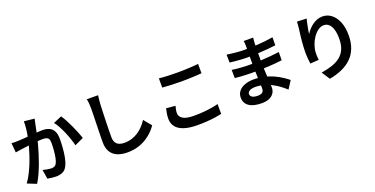

<svg xmlns="http://www.w3.org/2000/svg" viewBox="-24 -1663 5049 2583"><g transform="rotate(-20 2500.0 -372.0)"><path d="M461.6 -789.7Q457.5 -770.8 452.8 -748.3Q448.2 -725.7 443.9 -706.9Q439.5 -684.6 433.8 -657.1Q428 -629.6 422.5 -602.1Q417.1 -574.7 411.2 -548.6Q401 -505.8 385.8 -448.8Q370.7 -391.8 350.6 -326.5Q330.5 -261.3 305.9 -195Q281.2 -128.7 252.9 -66.3Q224.5 -4 193 46.4L62.7 -5.6Q98.1 -53.3 128.3 -111.6Q158.6 -169.9 183.6 -231.7Q208.6 -293.5 228.3 -353.8Q248.1 -414.1 262.2 -465.8Q276.3 -517.6 284.3 -555.2Q298.3 -622.8 306.3 -686.1Q314.4 -749.3 313 -805.2ZM806.4 -696.2Q829.6 -663.6 855.4 -615.3Q881.2 -567 905.8 -513.1Q930.3 -459.2 950.5 -409.2Q970.7 -359.2 982.1 -323.6L855 -264.9Q845.4 -306.9 827.9 -358.6Q810.4 -410.3 787.9 -463.7Q765.4 -517.1 739.5 -564.9Q713.5 -612.7 686.8 -645.4ZM56.1 -584.6Q83.1 -582.8 109.3 -583.2Q135.4 -583.6 163.2 -584.6Q187.3 -585.6 222.4 -588.1Q257.5 -590.6 297.3 -593.7Q337.1 -596.8 377 -600.3Q417 -603.8 451.1 -605.9Q485.2 -608 507.1 -608Q560.5 -608 600.8 -590.5Q641.1 -573 664.4 -531Q687.7 -488.9 687.7 -416.6Q687.7 -358.1 682.5 -289.1Q677.3 -220 665.1 -156.8Q652.9 -93.5 631.1 -50.4Q606.7 2.3 565.3 22Q523.8 41.7 467.2 41.7Q438.4 41.7 405.5 37.5Q372.6 33.3 346.7 27.5L325.4 -104.2Q345.2 -98.8 368.5 -93.9Q391.8 -89 413.4 -86.2Q434.9 -83.4 447.6 -83.4Q472.9 -83.4 491.8 -92.6Q510.6 -101.9 522.6 -126.3Q536.7 -154.6 545.6 -200.8Q554.5 -247.1 558.9 -300.6Q563.4 -354.1 563.4 -403Q563.4 -443.3 552.3 -462.4Q541.2 -481.5 519.4 -487.9Q497.7 -494.4 466.3 -494.4Q443.8 -494.4 404.6 -490.9Q365.4 -487.4 320.9 -482.8Q276.5 -478.2 238.4 -473.3Q200.3 -468.4 179.2 -465.7Q157.7 -462.3 124.4 -457.9Q91.1 -453.4 68.1 -449.1Z M1371.4 -793.1Q1366.8 -761.8 1363.5 -725.8Q1360.2 -689.7 1358.4 -659.6Q1356.6 -619.5 1354.5 -561Q1352.4 -502.5 1350.5 -438Q1348.6 -373.6 1347.5 -312Q1346.4 -250.4 1346.4 -204.1Q1346.4 -153.7 1364.5 -124.4Q1382.7 -95 1414 -82.5Q1445.3 -70 1484.1 -70Q1545.9 -70 1596.9 -86.6Q1648 -103.1 1689.8 -131.3Q1731.6 -159.4 1765.5 -196.4Q1799.4 -233.4 1826.4 -274.3L1917 -163.5Q1893.1 -127.7 1854.3 -87.9Q1815.4 -48.1 1761.6 -13Q1707.7 22 1637.8 43.8Q1567.9 65.6 1482.7 65.6Q1401.2 65.6 1340.5 40.5Q1279.8 15.4 1246.6 -38.4Q1213.4 -92.1 1213.4 -177.1Q1213.4 -217.6 1214.4 -270.2Q1215.4 -322.8 1217 -379.8Q1218.6 -436.9 1219.7 -491.4Q1220.9 -546 1221.9 -590.1Q1222.9 -634.3 1222.9 -659.6Q1222.9 -695.9 1219.9 -730.5Q1217 -765 1210.1 -794.6Z M2217.7 -726.9Q2273 -720.7 2342.1 -717.7Q2411.3 -714.7 2490.1 -714.7Q2539.4 -714.7 2591.7 -716.7Q2644 -718.7 2693 -721.8Q2741.9 -724.9 2779.8 -728.7V-595.5Q2745.3 -592.7 2695.7 -589.7Q2646.1 -586.7 2592.5 -585.1Q2539 -583.5 2490.8 -583.5Q2412.6 -583.5 2345.6 -586.9Q2278.6 -590.3 2217.7 -594.5ZM2301.8 -303.4Q2294.5 -276.8 2289.7 -252Q2284.8 -227.1 2284.8 -201.8Q2284.8 -154.3 2333.6 -123.1Q2382.3 -92 2490.1 -92Q2558 -92 2621.2 -97Q2684.4 -102 2740.6 -110.9Q2796.8 -119.8 2841 -131.8L2842 9.2Q2798.4 19 2744.3 26.7Q2690.2 34.4 2627.7 38.7Q2565.2 42.9 2494.8 42.9Q2380.8 42.9 2304.1 18Q2227.3 -6.8 2189 -54.6Q2150.8 -102.3 2150.8 -171Q2150.8 -214.6 2158 -250.8Q2165.3 -287.1 2171 -315.2Z M3597.1 -808.6Q3595.4 -793.7 3593.6 -775.6Q3591.8 -757.4 3590.8 -737.8Q3590 -718.3 3589.2 -684.7Q3588.5 -651.2 3588.1 -611.1Q3587.7 -571.1 3587.7 -531.8Q3587.7 -492.6 3587.7 -460.6Q3587.7 -419 3590.1 -367.5Q3592.5 -316 3595.7 -263.7Q3599 -211.3 3601.4 -165.5Q3603.8 -119.8 3603.8 -90.2Q3603.8 -47.6 3582.1 -13.3Q3560.3 21 3516.7 41.2Q3473 61.4 3407.2 61.4Q3287.1 61.4 3225.2 17.4Q3163.3 -26.5 3163.3 -105.6Q3163.3 -156.7 3192.8 -195.2Q3222.4 -233.7 3277.9 -255.6Q3333.4 -277.6 3409.8 -277.6Q3492 -277.6 3563.4 -260.1Q3634.8 -242.7 3694.1 -214.9Q3753.5 -187 3799.3 -156.3Q3845.2 -125.5 3876.8 -99.8L3804.6 12.1Q3768.7 -21.6 3724.3 -54.9Q3679.9 -88.3 3627.6 -115.3Q3575.2 -142.3 3516.6 -158.5Q3458 -174.7 3393.5 -174.7Q3340.7 -174.7 3312.4 -156.7Q3284.2 -138.7 3284.2 -112.8Q3284.2 -94.4 3296 -80.4Q3307.8 -66.3 3331 -59Q3354.2 -51.6 3388.5 -51.6Q3415.6 -51.6 3435.5 -57.8Q3455.5 -63.9 3466.4 -80.1Q3477.4 -96.2 3477.4 -124.5Q3477.4 -147 3475.5 -188.1Q3473.6 -229.2 3471.7 -278.6Q3469.9 -327.9 3468 -376.2Q3466.1 -424.4 3466.1 -460.6Q3466.1 -496.5 3466.5 -536.5Q3466.9 -576.5 3466.9 -615.3Q3466.9 -654.1 3467.2 -686.7Q3467.6 -719.4 3467.6 -740.3Q3467.6 -753.8 3466.4 -774.3Q3465.1 -794.8 3461.7 -808.6ZM3182.4 -715.1Q3209.1 -711.1 3242.2 -707.1Q3275.3 -703.1 3309.8 -699.6Q3344.3 -696.1 3375.2 -694.6Q3406.1 -693.1 3429.2 -693.1Q3531.5 -693.1 3632.5 -699.5Q3733.5 -705.9 3842.7 -723.8L3841.9 -609.2Q3791.1 -602.4 3723.9 -596.4Q3656.7 -590.4 3581.2 -586.8Q3505.6 -583.2 3430.2 -583.2Q3398.7 -583.2 3353.5 -585.8Q3308.4 -588.4 3263.1 -592.8Q3217.9 -597.2 3184.7 -600.9ZM3176.8 -499Q3201.2 -495 3234.2 -491.2Q3267.2 -487.3 3301.8 -485.3Q3336.4 -483.3 3367.1 -481.8Q3397.9 -480.3 3417.8 -480.3Q3510.6 -480.3 3586.1 -484Q3661.6 -487.8 3727.6 -494Q3793.5 -500.3 3854.5 -508.1L3853.7 -390.3Q3802.2 -384.1 3753.3 -379.9Q3704.5 -375.7 3654.2 -373Q3603.8 -370.2 3545.8 -369.1Q3487.9 -368 3416.2 -368Q3387.4 -368 3344.1 -369.6Q3300.8 -371.2 3256.4 -374.2Q3211.9 -377.2 3178.4 -381.2Z M4361.2 -803.1Q4355.9 -784.8 4350 -758.1Q4344.2 -731.4 4338.1 -701.9Q4331.9 -672.4 4327.4 -644.4Q4322.9 -616.3 4320.9 -595.3Q4339.4 -624.5 4364.2 -653Q4388.9 -681.5 4420.6 -705.1Q4452.3 -728.7 4489.4 -743Q4526.5 -757.2 4568.6 -757.2Q4638.6 -757.2 4694.6 -713.9Q4750.5 -670.5 4783.2 -590.7Q4815.8 -510.8 4815.8 -400.7Q4815.8 -294.8 4784.8 -215.5Q4753.8 -136.1 4696.1 -80Q4638.3 -23.8 4557.7 11.7Q4477.1 47.3 4377.8 65.4L4301.9 -50.7Q4385 -63.5 4454.4 -86.1Q4523.9 -108.7 4574.6 -147.7Q4625.3 -186.7 4652.9 -248.1Q4680.5 -309.5 4680.5 -400.3Q4680.5 -477.4 4664.2 -530.9Q4648 -584.4 4617.7 -612.3Q4587.5 -640.3 4545.3 -640.3Q4501 -640.3 4461 -611Q4421 -581.6 4389.4 -535.1Q4357.8 -488.5 4339.4 -434.7Q4320.9 -380.9 4319.1 -331.1Q4317.8 -310.5 4318.6 -285.3Q4319.4 -260.2 4323.8 -225.4L4200.5 -217Q4196.8 -245.7 4192.6 -289.6Q4188.4 -333.4 4188.4 -383.6Q4188.4 -418.8 4190.9 -458.6Q4193.3 -498.5 4196.8 -540.2Q4200.4 -581.8 4205.6 -623.8Q4210.8 -665.7 4216.2 -704.1Q4220 -732.8 4221.8 -760.7Q4223.7 -788.5 4224.2 -808.8Z"/></g></svg>

Font: Shanggu Sans SC VF
Style: Regular
Weight: 250
Designer: GuiWonder
Version: Version 1.021